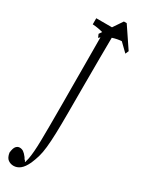

<svg xmlns="http://www.w3.org/2000/svg" viewBox="-265 -899 827 1093"><g transform="rotate(30 148.5 -353.0)"><path d="M240.2 -803.2Q240.2 -788.1 240.2 -763.2Q208 -761.7 175.8 -751Q174.8 -685.5 174.8 -623Q174.8 -529.8 174.3 -432.6Q174.3 -344.2 174.3 -255.9Q174.3 -176.8 172.6 -122.1Q170.9 -67.4 166.7 -28.3Q162.6 10.7 154.3 39.1Q146 66.9 134.8 92.8Q117.7 129.4 97.9 144.8Q78.1 160.2 55.2 160.2Q35.6 160.2 19.5 148.7Q3.4 137.2 -1.5 106Q2 74.7 12 63.5Q22 52.2 35.4 52.2Q48.8 52.2 59.8 59.3Q70.8 66.4 85.4 85.4Q91.3 97.7 97.2 100.6Q100.1 109.4 103 107.9Q107.9 89.4 109.9 80.6Q118.2 38.6 119.6 -42.5Q120.6 -84.5 120.6 -143.6Q120.6 -215.3 120.6 -289.6Q120.6 -341.3 120.1 -393.1Q119.6 -477.5 119.6 -558.6Q119.1 -658.2 118.7 -750Q81.5 -761.2 43.9 -763.2Q43.9 -788.1 43.9 -803.2ZM297.4 -732.9 288.1 -711.4 198.2 -798.8 108.9 -711.4 99.6 -732.9 189.5 -865.7H208Z"/></g></svg>

Font: Scarab Serif
Style: Condensed-Light
Weight: 300
Designer: John Roberts
Foundry: Scarab
Version: 1.0